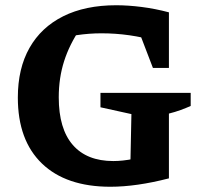

<svg xmlns="http://www.w3.org/2000/svg" viewBox="-20 -701 778 732"><path d="M401 11Q232 11 140 -77.5Q48 -166 48 -329Q48 -440 92.5 -518.5Q137 -597 221 -639Q305 -681 423 -681Q468 -681 519.5 -674.5Q571 -668 624 -654L577 -544Q526 -559 473.5 -566.5Q421 -574 367 -574Q320 -574 273 -567Q226 -560 180 -544L286 -592Q245 -532 224.5 -468Q204 -404 204 -330Q204 -210 257.5 -148.5Q311 -87 412 -87Q448 -87 490 -95.5Q532 -104 581 -120L624 -21Q562 -5 506 3Q450 11 401 11ZM476 -21 481 -266 363 -292V-347H707V-297Q689 -289 668.5 -281.5Q648 -274 624 -268V-21ZM563 -442 481 -656 624 -654V-442Z"/></svg>

Font: Piazzolla Thin ExtraBold
Style: Regular
Weight: 800
Version: Version 2.005